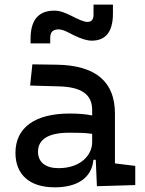

<svg xmlns="http://www.w3.org/2000/svg" viewBox="-20 -801 626 831"><path d="M399.4 4.9 565.4 0V-83L477.5 -93.8V-309.6C477.5 -446.3 395.5 -518.6 224.6 -521L120.1 -522.5L110.4 -430.7L234.4 -427.2C330.1 -424.8 378.9 -394 378.9 -325.2V-301.3C350.6 -307.1 318.4 -309.6 281.2 -309.6C131.8 -309.6 46.9 -249 46.9 -139.6C46.9 -44.4 108.9 9.8 216.8 9.8C313 9.8 377 -29.8 384.3 -109.4H394.5ZM112.3 -613.3H197.3V-637.7C197.3 -662.1 209.5 -673.8 233.4 -673.8C253.9 -673.8 275.9 -660.2 297.4 -649.4C331.5 -632.3 358.4 -625 377 -625C438 -625 468.8 -664.1 468.8 -742.2V-781.2H384.8V-737.3C384.8 -716.3 376 -706.1 358.4 -706.1C342.3 -706.1 319.3 -717.3 287.1 -733.4C262.2 -745.6 240.7 -754.9 214.8 -754.9C146.5 -754.9 112.3 -714.4 112.3 -632.8ZM378.9 -221.7V-185.5C378.9 -130.9 330.1 -73.2 233.4 -73.2C176.8 -73.2 144.5 -99.1 144.5 -144.5C144.5 -198.7 190.9 -226.6 279.3 -226.6C313 -226.6 345.7 -226.6 378.9 -221.7Z"/></svg>

Font: Cascadia Code PL
Style: Regular
Weight: 400
Monospace: yes
Designer: Aaron Bell
Foundry: Saja Typeworks
Version: Version 2404.023